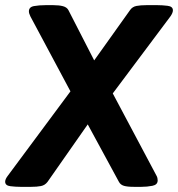

<svg xmlns="http://www.w3.org/2000/svg" viewBox="-35 -722 690 744"><path d="M44 2Q25 2 5 -0.5Q-15 -3 -15 -18Q-15 -28 -4 -42L238 -368L83 -658Q77 -670 77 -678Q77 -695 97 -698.5Q117 -702 141 -702H172Q194 -702 209 -698Q224 -694 230 -683L330 -488L469 -683Q478 -696 494 -699Q510 -702 532 -702H576Q594 -702 614.5 -699.5Q635 -697 635 -682Q635 -672 625 -658L402 -360L571 -42Q574 -37 575 -32Q576 -27 576 -23Q576 -6 555.5 -2Q535 2 513 2H484Q458 2 445 -2Q432 -6 426 -17L305 -240L149 -17Q139 -4 123.5 -1Q108 2 86 2Z"/></svg>

Font: Asap
Style: Bold Italic
Weight: 700
Italic angle: -6°
Designer: Pablo Cosgaya
Foundry: Omnibus-Type
Version: Version 3.001; ttfautohint (v1.8.3)